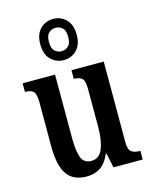

<svg xmlns="http://www.w3.org/2000/svg" viewBox="-122 -894 778 983"><g transform="rotate(-15 267.0 -402.0)"><path d="M215 10Q144 10 111 -37Q78 -84 78 -187V-421Q78 -464 65 -477Q52 -490 23 -490H20V-536H192V-200Q192 -130 205.5 -95.5Q219 -61 258 -61Q300 -61 318 -105Q336 -149 336 -220V-421Q336 -467 321 -478.5Q306 -490 282 -490H279V-536H450V-112Q450 -68 466.5 -57Q483 -46 507 -46H513V0H358L342 -77H338Q317 -29 286.5 -9.5Q256 10 215 10ZM256 -596Q215 -596 187 -624Q159 -652 159 -705Q159 -758 187 -786Q215 -814 256 -814Q296 -814 324 -786Q352 -758 352 -705Q352 -652 324 -624Q296 -596 256 -596ZM256 -643Q277 -643 292 -657Q307 -671 307 -705Q307 -739 292 -753Q277 -767 256 -767Q235 -767 220 -753Q205 -739 205 -705Q205 -671 220 -657Q235 -643 256 -643Z"/></g></svg>

Font: Noto Serif Khmer ExtraCondensed SemiBold
Style: Regular
Weight: 600
Width: 2
Designer: Danh Hong and the Monotype Design Team
Foundry: Monotype Imaging Inc.
Version: Version 2.004; ttfautohint (v1.8.4.7-5d5b)